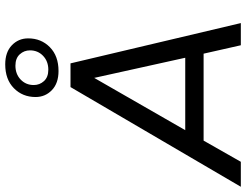

<svg xmlns="http://www.w3.org/2000/svg" viewBox="-140 -838 964 753"><g transform="rotate(-90 342.5 -462.0)"><path d="M-14 0 377 -668H470L628 0H541L508 -146H167L84 0ZM208 -218H492L413 -575ZM440 -715Q392 -715 365 -741Q338 -767 338 -805Q338 -856 372.5 -890Q407 -924 466 -924Q514 -924 541 -898Q568 -872 568 -834Q568 -783 533.5 -749Q499 -715 440 -715ZM445 -755Q478 -755 499.5 -775.5Q521 -796 521 -827Q521 -850 505.5 -867Q490 -884 461 -884Q428 -884 406.5 -863.5Q385 -843 385 -812Q385 -789 400.5 -772Q416 -755 445 -755Z"/></g></svg>

Font: Gantari
Style: Italic
Weight: 400
Italic angle: -10°
Designer: Anugrah Pasau
Foundry: Lafontype
Version: Version 1.000; ttfautohint (v1.8.3)